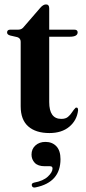

<svg xmlns="http://www.w3.org/2000/svg" viewBox="-20 -592 389 868"><path d="M58.5 -424 26 -431.5Q12 -435.5 12 -445Q12 -458 27 -458H63.5Q78.5 -458 88 -471L161.5 -556Q175 -572 188 -572Q202.5 -572 202.5 -554.5V-458H315Q331 -458 331 -446Q331 -426 295.5 -426H202.5V-130.5Q202.5 -54.5 257 -54.5Q276.5 -54.5 287.2 -63.5Q298 -72.5 305.5 -84.2Q313 -96 322 -105Q333.5 -108.5 333 -93Q327.5 -47.5 293.2 -19Q259 9.5 203.5 9.5Q142 9.5 107.8 -20.5Q73.5 -50.5 73.5 -111.5V-403Q73.5 -419 58.5 -424ZM182.5 159.5Q151.5 159.5 137 144Q122.5 128.5 122.5 107Q122.5 81.5 140.2 65.5Q158 49.5 185.5 49.5Q216 49.5 234.8 69.2Q253.5 89 253.5 127.5Q253.5 232 141.5 255Q127 258.5 124 247.5Q121 236.5 134.5 233.5Q175.5 226 196.5 206.2Q217.5 186.5 217.5 169.5Q217.5 159.5 206 159.5Z"/></svg>

Font: Fraunces 72pt SemiBold
Style: Regular
Weight: 600
Version: Version 1.000;[b76b70a41]